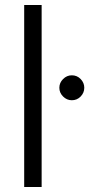

<svg xmlns="http://www.w3.org/2000/svg" viewBox="-20 -750 358 770"><path d="M77 0V-730H147V0ZM268 -348Q248 -348 233 -363Q218 -378 218 -398Q218 -418 233 -433Q248 -448 268 -448Q289 -448 303.5 -433Q318 -418 318 -398Q318 -378 303.5 -363Q289 -348 268 -348Z"/></svg>

Font: MuseoModerno Light
Style: Regular
Weight: 300
Designer: Pablo Cosgaya, Héctor Gatti, Marcela Romero, and the Authors of The MuseoModerno Project.
Foundry: Omnibus-Type Team
Version: Version 1.001